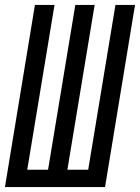

<svg xmlns="http://www.w3.org/2000/svg" viewBox="-28 -755 565 775"><path d="M-8 0 113 -735H192L82 -70H166L276 -735H354L244 -70H328L438 -735H517L396 0Z"/></svg>

Font: Iosevka Custom
Style: Italic
Weight: 400
Italic angle: -9°
Monospace: yes
Designer: Belleve Invis
Foundry: Belleve Invis
Version: Version 30.3.3; ttfautohint (v1.8.3)